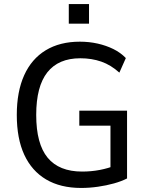

<svg xmlns="http://www.w3.org/2000/svg" viewBox="-20 -920 728 949"><path d="M381 9Q279 9 208 -33Q137 -75 100 -155Q63 -235 63 -352Q63 -467 99.5 -548Q136 -629 206 -671.5Q276 -714 375 -714Q421 -714 463 -704.5Q505 -695 540.5 -677.5Q576 -660 602 -633L570 -561Q528 -599 480.5 -615.5Q433 -632 377 -632Q269 -632 214 -562.5Q159 -493 159 -352Q159 -209 215.5 -140.5Q272 -72 386 -72Q431 -72 473 -80Q515 -88 552 -103L526 -59V-299H372V-373H608V-38Q581 -24 543.5 -13.5Q506 -3 464 3Q422 9 381 9ZM320 -803V-900H420V-803Z"/></svg>

Font: Nunito Sans 10pt SemiCondensed Medium
Style: Regular
Weight: 500
Width: 4
Designer: Vernon Adams
Foundry: Vernon Adams
Version: Version 3.101;gftools[0.9.27]